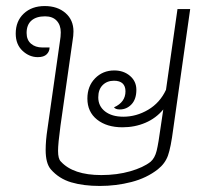

<svg xmlns="http://www.w3.org/2000/svg" viewBox="-20 -606 705 635"><path d="M609 -576 553 -180Q545 -118 535.5 -91.5Q526 -65 502 -46Q465 -17 414.5 -4Q364 9 310 9Q256 9 215.5 -3Q175 -15 148 -46Q131 -66 131 -110Q131 -141 137 -180L178 -468Q181 -485 181 -499Q181 -523 167.5 -537.5Q154 -552 129 -552Q100 -552 84 -538Q68 -524 68 -497Q68 -474 82.5 -461.5Q97 -449 120 -449H144Q144 -436 134.5 -426.5Q125 -417 105 -417Q77 -417 54.5 -438Q32 -459 32 -495Q32 -536 58.5 -561Q85 -586 128 -586Q170 -586 196.5 -563Q223 -540 223 -502Q223 -488 220 -471L180 -190Q172 -131 172 -107Q172 -81 181 -72Q222 -27 315 -27Q367 -27 410.5 -39.5Q454 -52 478 -71Q492 -83 498 -107Q504 -131 512 -190L520 -244Q496 -215 461 -200Q426 -185 385 -185Q333 -185 301 -210.5Q269 -236 269 -280Q269 -321 294.5 -347Q320 -373 358 -373Q389 -373 410 -355Q431 -337 431 -309Q431 -278 415 -261Q399 -244 376 -244Q362 -244 357 -251Q395 -268 395 -304Q395 -321 385.5 -330Q376 -339 357 -339Q334 -339 319.5 -324.5Q305 -310 305 -284Q305 -255 327.5 -237.5Q350 -220 388 -220Q431 -220 470 -243Q509 -266 529 -309L567 -576Z"/></svg>

Font: Krub ExtraLight
Style: Italic
Weight: 275
Italic angle: -8°
Designer: Ekaluck Peanpanawate
Foundry: Cadson Demak Co.,Ltd.
Version: Version 1.000; ttfautohint (v1.6)